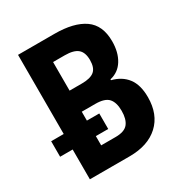

<svg xmlns="http://www.w3.org/2000/svg" viewBox="-168 -834 899 954"><g transform="rotate(-30 281.5 -357.0)"><path d="M72 0V-171H0V-260H72V-714H281Q392 -714 451.5 -672.5Q511 -631 511 -539Q511 -476 484.5 -433Q458 -390 409 -379V-374Q465 -360 495.5 -320Q526 -280 526 -210Q526 -111 466 -55.5Q406 0 300 0ZM276 -432Q325 -432 347 -450.5Q369 -469 369 -513Q369 -557 346 -576.5Q323 -596 272 -596H205V-432ZM288 -118Q339 -118 359 -143Q379 -168 379 -216Q379 -264 358 -287.5Q337 -311 283 -311H205V-260H276V-171H205V-118Z"/></g></svg>

Font: Noto Sans Mono SemiCondensed
Style: Bold
Weight: 700
Width: 4
Designer: Monotype Design Team
Foundry: Monotype Imaging Inc.
Version: Version 2.014